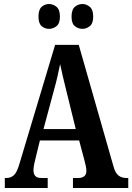

<svg xmlns="http://www.w3.org/2000/svg" viewBox="-20 -938 660 958"><path d="M4 0V-50H13Q34 -50 49.5 -64Q65 -78 78 -124L255 -714H373L547 -105Q556 -74 571.5 -62Q587 -50 611 -50H620V0H344V-50H372Q389 -50 400 -58.5Q411 -67 411 -85Q411 -97 407.5 -112.5Q404 -128 401 -139L375 -237H179L158 -151Q155 -139 151 -121Q147 -103 147 -89Q147 -71 155.5 -60.5Q164 -50 186 -50H218V0ZM197 -294H358L311 -485Q302 -522 294 -555Q286 -588 280 -618Q274 -588 266.5 -555.5Q259 -523 250 -491ZM392 -794Q370 -794 353.5 -807.5Q337 -821 337 -855Q337 -890 353.5 -904Q370 -918 392 -918Q411 -918 428 -904Q445 -890 445 -855Q445 -821 428 -807.5Q411 -794 392 -794ZM224 -794Q204 -794 188 -807.5Q172 -821 172 -855Q172 -890 188 -904Q204 -918 224 -918Q245 -918 262 -904Q279 -890 279 -855Q279 -821 262 -807.5Q245 -794 224 -794Z"/></svg>

Font: Noto Serif Ethiopic ExtraCondensed
Style: Bold
Weight: 700
Width: 2
Designer: Monotype Design Team
Foundry: Monotype Imaging Inc.
Version: Version 2.102; ttfautohint (v1.8.4.7-5d5b)